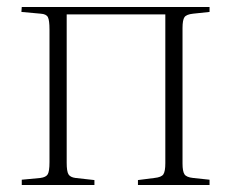

<svg xmlns="http://www.w3.org/2000/svg" viewBox="-20 -527 658 547"><path d="M42 0V-15L95 -20Q111 -22 116 -30.5Q121 -39 121 -65V-443Q121 -469 116.5 -478Q112 -487 96 -488L41 -493L42 -507H577V-493L530 -488Q511 -486 505.5 -478Q500 -470 500 -447V-61Q500 -39 505.5 -30.5Q511 -22 530 -20L577 -15V0H373V-14L420 -20Q440 -22 445.5 -30.5Q451 -39 451 -62V-486H170V-63Q170 -39 175 -30.5Q180 -22 195 -20L249 -14V0Z"/></svg>

Font: Literata 60pt ExtraLight
Style: Regular
Weight: 250
Designer: Latin by Veronika Burian and Jose Scaglione. Greek by Irene Vlachou. Cyrillic by Vera Evstafieva.
Foundry: TypeTogether
Version: Version 3.103;gftools[0.9.29]